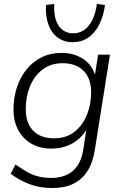

<svg xmlns="http://www.w3.org/2000/svg" viewBox="-20 -761 618 969"><path d="M244 188Q179 188 126.5 167.5Q74 147 34 116L58 69Q88 90 114.5 105.5Q141 121 171.5 129Q202 137 239 137Q305 137 346.5 102.5Q388 68 400 -4L419 -129L428 -128Q411 -92 384 -66Q357 -40 320.5 -25.5Q284 -11 240 -11Q182 -11 139 -35.5Q96 -60 72 -104.5Q48 -149 48 -209Q48 -265 64 -316Q80 -367 111 -407Q142 -447 187.5 -470.5Q233 -494 292 -494Q353 -494 400 -463.5Q447 -433 464 -369H457L475 -485H535L459 -7Q449 59 421.5 102Q394 145 350 166.5Q306 188 244 188ZM253 -63Q314 -63 355.5 -95.5Q397 -128 418.5 -181Q440 -234 440 -295Q440 -365 402 -403.5Q364 -442 296 -442Q236 -442 194 -409.5Q152 -377 131 -324.5Q110 -272 110 -211Q110 -140 147.5 -101.5Q185 -63 253 -63ZM347 -548Q304 -548 272.5 -570.5Q241 -593 225 -635.5Q209 -678 212 -736L254 -741Q250 -670 276 -631.5Q302 -593 349 -593Q397 -593 428 -631.5Q459 -670 469 -741L510 -736Q502 -678 480 -635.5Q458 -593 424.5 -570.5Q391 -548 347 -548Z"/></svg>

Font: Nunito Sans 12pt ExtraLight 12pt Light
Style: Italic
Weight: 300
Italic angle: -9°
Version: Version 3.101;gftools[0.9.27]